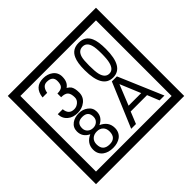

<svg xmlns="http://www.w3.org/2000/svg" viewBox="-230 -1243 1616 1616"><g transform="rotate(-45 577.5 -435.0)"><path d="M1103 90H53V-960H1103ZM1028 15V-885H128V15ZM499 -556Q499 -504 460.5 -473Q422 -442 369 -442Q314 -442 280 -471Q242 -502 242 -554H301Q307 -485 370 -485Q398 -485 421 -504.5Q444 -524 444 -552Q444 -597 426 -616Q408 -635 363 -635V-679Q405 -679 421.5 -696Q438 -713 438 -754Q438 -812 369 -812Q318 -812 306 -744H251Q264 -855 368 -855Q419 -855 454 -829Q493 -800 493 -750Q493 -685 451 -658Q475 -642 483 -630Q499 -605 499 -556ZM917 -656Q917 -442 791 -442Q664 -442 664 -656Q664 -744 685 -789Q714 -855 791 -855Q868 -855 897 -789Q917 -745 917 -656ZM864 -656Q864 -723 855 -752Q840 -809 791 -809Q742 -809 726 -752Q718 -723 718 -656Q718 -587 726 -553Q742 -488 791 -488Q839 -488 855 -554Q864 -587 864 -656ZM501 -132Q501 -79 462 -49Q426 -23 372 -23Q317 -23 281 -49Q241 -79 241 -132Q241 -207 316 -241Q253 -271 253 -337Q253 -384 290 -411Q324 -435 372 -435Q419 -435 452 -410Q490 -383 490 -337Q490 -271 425 -241Q501 -207 501 -132ZM440 -326Q440 -392 372 -392Q303 -392 303 -326Q303 -297 322.5 -279Q342 -261 372 -261Q401 -261 420.5 -279Q440 -297 440 -326ZM448 -143Q448 -178 427.5 -198.5Q407 -219 372 -219Q336 -219 314.5 -198.5Q293 -178 293 -143Q293 -65 372 -65Q448 -65 448 -143ZM988 -30H930L887 -136H692L649 -30H592L759 -427H819ZM864 -183 788 -366 714 -183Z"/></g></svg>

Font: Unicode BMP Fallback SIL
Style: Regular
Weight: 400
Foundry: NRSI, SIL International
Version: Version 5.1 Based on Unicode 5.1